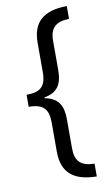

<svg xmlns="http://www.w3.org/2000/svg" viewBox="-97 -765 555 974"><g transform="rotate(-10 181.0 -278.0)"><path d="M320 161V95C250 94 221 65 221 -1V-151C221 -221 198 -263 128 -276V-280C196 -292 221 -331 221 -405V-555C221 -624 254 -649 320 -651V-717C195 -715 142 -662 142 -558V-407C142 -332 110 -309 41 -309V-247C118 -247 142 -215 142 -149V1C142 109 199 159 320 161Z"/></g></svg>

Font: Noto Sans Arabic UI XCn
Style: Regular
Weight: 400
Width: 2
Designer: Monotype Design Team, Nadine Chahine and Nizar Qandah
Foundry: Monotype Imaging Inc.
Version: Version 2.010